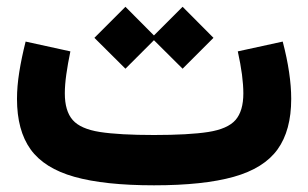

<svg xmlns="http://www.w3.org/2000/svg" viewBox="-20 -554 921 574"><path d="M825.2 -429.7 690.9 -400.4Q699.2 -362.8 703.4 -331.3Q707.5 -299.8 707.5 -274.9Q707.5 -222.2 684.1 -195.3Q660.6 -168.5 602.5 -159.4Q544.4 -150.4 440.4 -150.4Q336.9 -150.4 278.8 -159.4Q220.7 -168.5 197.3 -195.3Q173.8 -222.2 173.8 -274.9Q173.8 -299.8 178.2 -331.3Q182.6 -362.8 190.4 -400.4L56.6 -429.7Q44.4 -381.3 37.6 -338.6Q30.8 -295.9 30.8 -258.3Q30.8 -164.1 71.5 -107.4Q112.3 -50.8 202.4 -25.4Q292.5 0 440.4 0Q588.4 0 678.7 -25.4Q769 -50.8 809.8 -107.4Q850.6 -164.1 850.6 -258.3Q850.6 -295.9 844.2 -338.6Q837.9 -381.3 825.2 -429.7ZM433.1 -440.9 525.9 -348.6 618.2 -440.9 525.9 -533.7ZM262.2 -440.9 355 -348.6 447.3 -440.9 355 -533.7Z"/></svg>

Font: Estedad-FD-VF Thin
Style: Regular
Weight: 100
Designer: Amin Abedi
Version: Version 5.0